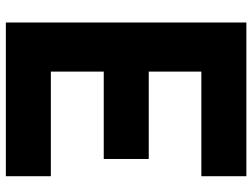

<svg xmlns="http://www.w3.org/2000/svg" viewBox="-123 -740 863 657"><g transform="rotate(90 308.5 -411.5)"><path d="M57 0H583V-154H225V-335H524V-489H225V-669H583V-823H57Z"/></g></svg>

Font: Rabbid Highway Sign IV
Style: Bd
Weight: 400
Foundry: Cannot Into Space Fonts
Version: Version 0.277